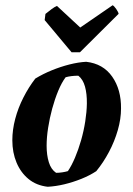

<svg xmlns="http://www.w3.org/2000/svg" viewBox="-20 -709 512 738"><path d="M163.4 8.9Q119.9 3.9 89.8 -20.8Q59.8 -45.4 43.6 -84Q27.4 -122.6 27.4 -169.9Q27.4 -210 38.5 -252.1Q49.6 -294.2 70 -334.2Q90.3 -374.2 115.7 -407Q145.3 -425 178.9 -438.7Q212.5 -452.4 246.9 -461.2Q281.4 -469.9 311.3 -471.5Q376.5 -464.1 411.3 -414.3Q446.1 -364.6 445.2 -291.7Q445.2 -252.1 432.9 -209.1Q420.6 -166 399 -125.2Q377.5 -84.5 350.1 -51.1Q325.3 -34.7 293.2 -21.7Q261 -8.8 227.6 -0.7Q194.2 7.3 163.4 8.9ZM195.6 -44.7Q207.5 -44.7 220.1 -46.7Q232.7 -48.7 241 -51.3Q255.2 -72.2 268.3 -103Q281.4 -133.8 291.7 -169.8Q302 -205.8 307.7 -242.5Q313.4 -279.2 313.9 -311Q314.4 -348.4 306.7 -376.2Q299 -403.9 281.1 -418Q267.7 -418 255 -416.5Q242.4 -415 232.2 -412Q217 -391.6 203.9 -360.1Q190.8 -328.5 180.7 -291.6Q170.7 -254.6 165 -217.9Q159.2 -181.1 159.2 -148.8Q159.2 -112.9 167.7 -85.4Q176.2 -57.8 195.6 -44.7ZM255 -508.2 151.7 -631.8 154.7 -655.5Q166.8 -665.5 178.5 -674.1Q190.1 -682.7 199 -686.2L288.4 -603.2L412.9 -688.8Q418.3 -686.4 426.7 -674.4Q435 -662.3 435.9 -655.9L287.4 -508.2Z"/></svg>

Font: Labrada
Style: Italic
Weight: 400
Italic angle: -7°
Designer: Mercedes Jáuregui
Foundry: Omnibus-Type Team
Version: Version 1.000